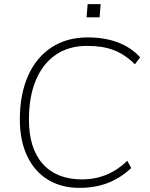

<svg xmlns="http://www.w3.org/2000/svg" viewBox="-20 -901 724 929"><path d="M76 -323Q76 -444 115.5 -533.5Q155 -623 229 -671.5Q303 -720 404 -720Q569 -720 658 -624L633 -590Q584 -638 530.5 -658.5Q477 -679 401 -679Q313 -679 250 -636Q187 -593 153.5 -513Q120 -433 120 -322Q120 -183 187 -108Q254 -33 377 -33Q503 -33 596 -123L615 -88Q564 -40 502.5 -16Q441 8 364 8Q277 8 212 -31.5Q147 -71 111.5 -146Q76 -221 76 -323ZM467 -881 462 -817H399L404 -881Z"/></svg>

Font: Muli ExtraLight
Style: Italic
Weight: 275
Italic angle: -4.541°
Designer: Vernon Adams
Foundry: Vernon Adams
Version: Version 2.001